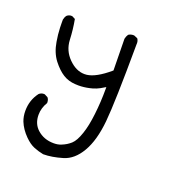

<svg xmlns="http://www.w3.org/2000/svg" viewBox="-104 -341 708 736"><g transform="rotate(20 250.0 27.5)"><path d="M27.8 168Q27.8 190.9 35.2 210Q46.4 237.8 70.8 262.2Q90.8 282.2 109.9 289.8Q128.9 297.4 148.9 301.3Q184.1 301.3 226.6 288.6Q268.6 276.4 296.6 228.3Q324.7 180.2 332.5 99.9Q340.3 19.5 341.3 -215.8V-216.3Q342.8 -230.5 335.9 -239.7L322.3 -245.6Q319.8 -246.1 317.4 -246.1Q314.9 -246.1 312 -245.6Q304.7 -244.6 298.3 -240.2Q292.5 -231.4 290.5 -221.2L292.5 -92.8L291 -91.3Q238.3 -46.4 201.7 -42Q196.8 -41.5 192.4 -41.5Q158.2 -41.5 127.7 -72Q97.2 -102.5 95.2 -145.3Q93.3 -188 85.9 -227.5L73.7 -233.9Q71.8 -234.4 68.4 -234.4Q64.9 -234.4 60.3 -232.9Q55.7 -231.4 51.3 -227.5Q45.4 -219.7 43.5 -209.5Q43.5 -204.1 43.5 -196.5Q43.5 -189 43.9 -176.8Q44.9 -148.9 49.8 -121.1Q56.6 -79.1 78.6 -50.3Q100.6 -22 122.8 -8.3Q145 5.4 172.9 6.8Q178.7 7.3 186 7.3Q207 7.3 229 2.4Q256.3 -2.9 281.7 -19.5L288.6 -23.4V-15.6Q288.6 37.6 282.7 88.1Q276.9 138.7 265.6 171.4Q253.9 206.5 238.5 220.5Q223.1 234.4 203.1 242.2Q189.9 248 172.4 248Q131.8 248 104.5 223.1Q80.6 201.2 80.6 165Q80.6 137.2 96.2 111.8Q96.2 110.8 96.2 109.9Q96.2 97.7 89.8 90.3L76.7 83.5Q74.7 83 73.2 83Q61.5 83 53.2 90.8Q27.8 124.5 27.8 168Z"/></g></svg>

Font: Bakudai
Style: Light
Weight: 300
Version: Version 1.48